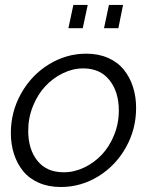

<svg xmlns="http://www.w3.org/2000/svg" viewBox="-20 -747 613 777"><path d="M256.8 -632.8 276.9 -727.1H335L314.9 -632.8ZM400.9 -632.8 420.9 -727.1H478L459 -632.8ZM23.9 -209Q23.9 -294.9 65.7 -369.1Q107.4 -443.4 178 -486.6Q248.5 -529.8 329.1 -529.8Q378.4 -529.8 417.2 -512.7Q456.1 -495.6 480.7 -465.3Q505.4 -435.1 518.1 -395.5Q530.8 -356 530.8 -310.1Q530.8 -224.1 489.5 -150.4Q448.2 -76.7 377.9 -33.4Q307.6 9.8 226.1 9.8Q176.3 9.8 137.2 -7.3Q98.1 -24.4 73.7 -54.4Q49.3 -84.5 36.6 -123.8Q23.9 -163.1 23.9 -209ZM460.9 -299.8Q460.9 -375 423.1 -422.6Q385.3 -470.2 316.9 -470.2Q274.9 -470.2 234.6 -450.7Q194.3 -431.2 163.3 -397.9Q132.3 -364.7 113.3 -317.4Q94.2 -270 94.2 -217.8Q94.2 -142.6 131.6 -96.2Q168.9 -49.8 237.8 -49.8Q280.3 -49.8 320.8 -69.1Q361.3 -88.4 392.1 -121.1Q422.9 -153.8 441.9 -200.7Q460.9 -247.6 460.9 -299.8Z"/></svg>

Font: Rawline
Style: Italic
Weight: 400
Italic angle: -12°
Designer: Matt McInerney, Pablo Impallari, Rodrigo Fuenzalida
Foundry: Matt McInerney, Pablo Impallari, Rodrigo Fuenzalida
Version: Version 4.020;PS 004.020;hotconv 1.0.88;makeotf.lib2.5.64775